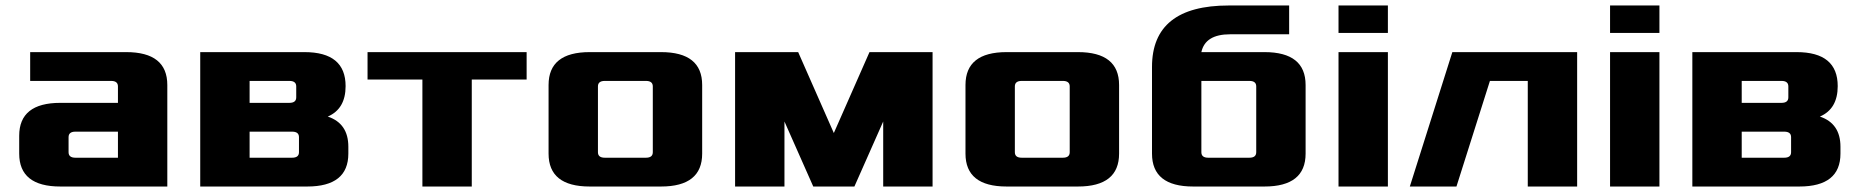

<svg xmlns="http://www.w3.org/2000/svg" viewBox="-20 -680 6780 700"><path d="M50 -120V-185Q50 -305 200 -305H410V-365Q410 -385 385 -385H90V-490H440Q590 -490 590 -370V0H200Q50 0 50 -120ZM230 -125Q230 -105 255 -105H410V-200H255Q230 -200 230 -180Z M710 0V-490H1090Q1240 -490 1240 -366Q1240 -283 1175 -255Q1250 -230 1250 -145V-120Q1250 0 1100 0ZM890 -105H1045Q1070 -105 1070 -125V-180Q1070 -200 1045 -200H890ZM890 -305H1035Q1060 -305 1060 -325V-365Q1060 -385 1035 -385H890Z M1320 -390V-490H1900V-390H1700V0H1520V-390Z M1980 -120V-370Q1980 -490 2130 -490H2390Q2540 -490 2540 -370V-120Q2540 0 2390 0H2130Q1980 0 1980 -120ZM2160 -125Q2160 -105 2185 -105H2335Q2360 -105 2360 -125V-365Q2360 -385 2335 -385H2185Q2160 -385 2160 -365Z M2660 0V-490H2890L3020 -195L3150 -490H3380V0H3200V-237L3095 0H2945L2840 -237V0Z M3500 -120V-370Q3500 -490 3650 -490H3910Q4060 -490 4060 -370V-120Q4060 0 3910 0H3650Q3500 0 3500 -120ZM3680 -125Q3680 -105 3705 -105H3855Q3880 -105 3880 -125V-365Q3880 -385 3855 -385H3705Q3680 -385 3680 -365Z M4180 -120V-436Q4180 -660 4460 -660H4680V-555H4465Q4374 -555 4360 -490H4590Q4740 -490 4740 -370V-120Q4740 0 4590 0H4330Q4180 0 4180 -120ZM4360 -125Q4360 -105 4385 -105H4535Q4560 -105 4560 -125V-365Q4560 -385 4535 -385H4360Z M4860 0V-490H5040V0ZM4860 -560V-660H5040V-560Z M5120 0 5275 -490H5730V0H5550V-385H5412L5290 0Z M5850 0V-490H6030V0ZM5850 -560V-660H6030V-560Z M6150 0V-490H6530Q6680 -490 6680 -366Q6680 -283 6615 -255Q6690 -230 6690 -145V-120Q6690 0 6540 0ZM6330 -105H6485Q6510 -105 6510 -125V-180Q6510 -200 6485 -200H6330ZM6330 -305H6475Q6500 -305 6500 -325V-365Q6500 -385 6475 -385H6330Z"/></svg>

Font: Xolonium
Style: Bold
Weight: 700
Designer: Severin Meyer
Version: Version 4.2